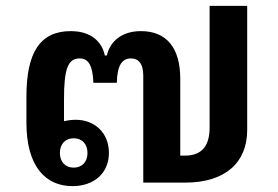

<svg xmlns="http://www.w3.org/2000/svg" viewBox="-20 -622 948 654"><path d="M227 12C300 12 351 -32 351 -101C351 -171 301 -214 238 -214C224 -214 210 -212 198 -209V-284C198 -386 211 -423 251 -423C282 -423 296 -398 298 -340H378C379 -398 395 -423 426 -423C451 -423 468 -406 468 -365V0H611C747 0 822 -68 822 -179V-602H694V-187C694 -124 666 -92 611 -92H594V-354C594 -458 548 -516 460 -516C393 -516 354 -479 344 -433H337C328 -478 292 -516 221 -516C117 -516 70 -444 70 -293V-204C70 -54 136 12 227 12ZM231 -51C203 -51 184 -70 184 -101C184 -132 203 -151 231 -151C259 -151 278 -132 278 -101C278 -70 259 -51 231 -51Z"/></svg>

Font: IBM Plex Thai Looped SemiBold
Style: Regular
Weight: 600
Designer: Mike Abbink, Paul van der Laan, Pieter van Rosmalen, Ben Mitchell, Mark Frömberg
Foundry: Bold Monday
Version: Version 1.0